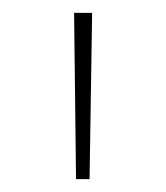

<svg xmlns="http://www.w3.org/2000/svg" viewBox="-20 -820 257 298"><path d="M98 -542H119L123 -800H95Z"/></svg>

Font: Noto Sans Malayalam Thin
Style: Regular
Weight: 100
Designer: Jelle Bosma - Monotype Design Team
Foundry: Monotype Imaging Inc.
Version: Version 2.104